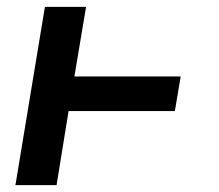

<svg xmlns="http://www.w3.org/2000/svg" viewBox="-20 -540 640 560"><path d="M25 0 111 -520H231L197 -317H507L490 -216H180L145 0Z"/></svg>

Font: Iosevka SS04 Extended Oblique
Style: Bold
Weight: 700
Width: 7
Italic angle: -9°
Monospace: yes
Designer: Belleve Invis
Foundry: Belleve Invis
Version: Version 19.0.0; ttfautohint (v1.8.4)